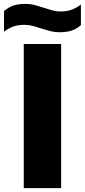

<svg xmlns="http://www.w3.org/2000/svg" viewBox="-62 -966 435 986"><path d="M60 0V-740H252V0ZM245.5 -800.5Q217.5 -800.5 193.8 -807Q170 -813.5 147 -820.5Q127 -827.5 106.5 -833Q86 -838.5 63.5 -838.5Q31 -838.5 7 -830Q-17 -821.5 -41.5 -803.5V-908.5Q-20 -928 5.5 -937Q31 -946 66.5 -946Q95 -946 118.8 -939.5Q142.5 -933 165 -925.5Q185.5 -919 206 -913Q226.5 -907 248.5 -907Q281 -907 305 -915.8Q329 -924.5 353.5 -942.5V-837Q332.5 -818 306.8 -809.2Q281 -800.5 245.5 -800.5Z"/></svg>

Font: Encode Sans SC Condensed Thin ExtraBold
Style: Regular
Weight: 800
Version: Version 3.002